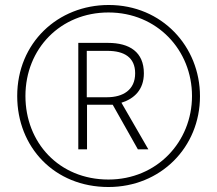

<svg xmlns="http://www.w3.org/2000/svg" viewBox="-20 -742 871 770"><path d="M415 8C624 8 782 -151 782 -356C782 -555 630 -722 416 -722C212 -722 49 -570 49 -357C49 -152 198 8 415 8ZM415 -22C216 -22 82 -171 82 -357C82 -547 223 -692 415 -692C610 -692 750 -541 750 -357C750 -173 609 -22 415 -22ZM294 -143H329V-322H432L533 -143H575L467 -330C518 -346 557 -382 557 -448C557 -533 500 -570 413 -570H294ZM409 -352H328V-538H411C478 -538 522 -512 522 -448C522 -381 473 -352 409 -352Z"/></svg>

Font: Noto Sans Myanmar UI SemiCondensed ExtraLight
Style: Regular
Weight: 200
Width: 4
Designer: Monotype Design Team
Foundry: Monotype Imaging Inc.
Version: Version 2.103